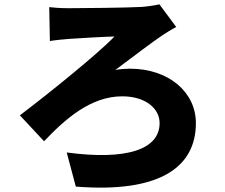

<svg xmlns="http://www.w3.org/2000/svg" viewBox="-20 -802 1040 889"><path d="M208 -769 211 -612C234 -616 274 -620 301 -622C348 -625 460 -632 510 -633C435 -554 198 -363 72 -268L184 -148C282 -251 400 -356 546 -356C652 -356 719 -301 719 -232C719 -109 565 -59 289 -96L331 62C723 93 887 -30 887 -232C887 -374 763 -484 581 -484C564 -484 534 -482 514 -478C602 -544 686 -608 734 -640C750 -650 774 -666 796 -677L718 -782C697 -777 663 -772 637 -770C570 -766 350 -764 296 -764C259 -764 224 -767 208 -769Z"/></svg>

Font: Noto Sans JP Black
Style: Regular
Weight: 900
Designer: Ryoko NISHIZUKA 西塚涼子 (kana, bopomofo & ideographs); Paul D. Hunt (Latin, Greek & Cyrillic); Sandoll Communications 산돌커뮤니
Foundry: Adobe
Version: Version 2.002;hotconv 1.0.116;makeotfexe 2.5.65601